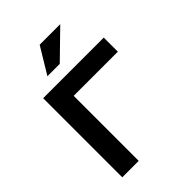

<svg xmlns="http://www.w3.org/2000/svg" viewBox="-202 -769 858 858"><g transform="rotate(-45 227.0 -340.0)"><path d="M53 0H157V-411H436V-500H53ZM136 -556H214L341 -680H211Z"/></g></svg>

Font: LT Wave Alt Medium
Style: Regular
Weight: 500
Designer: Daniel Lyons
Version: Version 2.5 (Glyphs App)